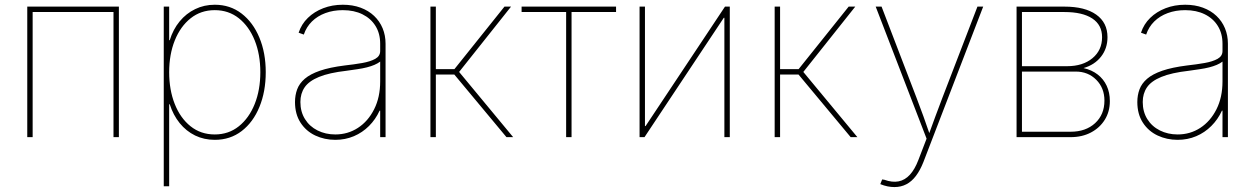

<svg xmlns="http://www.w3.org/2000/svg" viewBox="-20 -570 5217 798"><path d="M474.1 -542.5V0H451.7V-520H115.7V0H93.3V-542.5Z M660.6 204.1V-542.5H683.1V-402.8H685.5Q699.2 -447.8 726.6 -481Q753.9 -514.2 791.3 -532.2Q828.6 -550.3 872.6 -550.3Q936.5 -550.3 984.1 -513.7Q1031.7 -477.1 1058.1 -413.6Q1084.5 -350.1 1084.5 -270Q1084.5 -189.5 1058.3 -125.7Q1032.2 -62 984.6 -25.4Q937 11.2 872.6 11.2Q828.1 11.2 791 -6.8Q753.9 -24.9 726.8 -58.3Q699.7 -91.8 685.5 -136.7H683.1V204.1ZM872.6 -11.2Q930.2 -11.2 972.7 -45.2Q1015.1 -79.1 1038.6 -137.7Q1062 -196.3 1062 -270Q1062 -343.8 1038.6 -402.1Q1015.1 -460.4 972.7 -494.1Q930.2 -527.8 872.6 -527.8Q814.9 -527.8 772.5 -494.1Q730 -460.4 706.5 -402.1Q683.1 -343.8 683.1 -270Q683.1 -196.3 706.3 -137.7Q729.5 -79.1 772 -45.2Q814.5 -11.2 872.6 -11.2Z M1373.5 11.2Q1328.6 11.2 1290.3 -6.8Q1252 -24.9 1229 -60.3Q1206.1 -95.7 1206.1 -146Q1206.1 -174.3 1215.1 -198.7Q1224.1 -223.1 1246.8 -242.7Q1269.5 -262.2 1309.8 -276.1Q1350.1 -290 1412.6 -297.9Q1451.7 -302.2 1485.4 -308.1Q1519 -314 1539.6 -325.4Q1560.1 -336.9 1560.1 -357.9V-388.2Q1560.1 -430.7 1540.8 -461.9Q1521.5 -493.2 1486.6 -510.5Q1451.7 -527.8 1404.8 -527.8Q1365.2 -527.8 1332.3 -515.6Q1299.3 -503.4 1276.4 -480.7Q1253.4 -458 1242.7 -426.3L1221.2 -434.1Q1232.9 -469.7 1259.5 -495.6Q1286.1 -521.5 1323.5 -535.9Q1360.8 -550.3 1404.8 -550.3Q1445.8 -550.3 1478.8 -538.1Q1511.7 -525.9 1534.9 -503.9Q1558.1 -481.9 1570.3 -452.4Q1582.5 -422.9 1582.5 -388.2V0H1560.1V-109.9H1557.6Q1541 -73.7 1513.7 -46.4Q1486.3 -19 1450.7 -3.9Q1415 11.2 1373.5 11.2ZM1373.5 -11.2Q1425.8 -11.2 1467.8 -38.6Q1509.8 -65.9 1534.9 -115.7Q1560.1 -165.5 1560.1 -231.4V-314Q1549.8 -306.2 1535.9 -300.3Q1522 -294.4 1504.6 -290Q1487.3 -285.6 1466.1 -282.5Q1444.8 -279.3 1420.4 -275.9Q1347.7 -267.6 1305.7 -250.2Q1263.7 -232.9 1246.1 -207Q1228.5 -181.2 1228.5 -146Q1228.5 -105.5 1247.6 -75Q1266.6 -44.4 1299.8 -27.8Q1333 -11.2 1373.5 -11.2Z M1769 0V-542.5H1791.5V-282.7H1868.7L2076.7 -542.5H2104L1888.2 -271L2112.8 0H2085L1868.2 -260.3H1791.5V0Z M2333 0V-520H2147.9V-542.5H2540.5V-520H2355.5V0Z M3013.2 0H2990.7V-496.1H2988.3L2658.7 0H2638.2V-542.5H2660.6V-45.9H2663.1L2993.2 -542.5H3013.2Z M3199.7 0V-542.5H3222.2V-282.7H3299.3L3507.3 -542.5H3534.7L3318.8 -271L3543.5 0H3515.6L3298.8 -260.3H3222.2V0Z M3638.7 195.3 3646.5 175.8 3655.8 177.2Q3688.5 189 3714.8 183.8Q3741.2 178.7 3761.7 156.2Q3782.2 133.8 3796.9 95.2L3831.1 6.3L3619.6 -542.5H3644L3789.1 -164.1Q3804.2 -125 3818.1 -86.2Q3832 -47.4 3845.2 -8.8H3839.4Q3853.5 -47.4 3867.7 -86.2Q3881.8 -125 3897 -164.1L4042.5 -542.5H4066.4L3817.9 103.5Q3804.2 138.2 3786.6 161.4Q3769 184.6 3746.8 196Q3724.6 207.5 3697.3 207.5Q3683.6 207.5 3668.9 204.6Q3654.3 201.7 3638.7 195.3Z M4205.1 0V-542.5H4404.3Q4489.3 -542.5 4536.1 -509.3Q4583 -476.1 4583 -415.5Q4583 -368.7 4556.2 -334.5Q4529.3 -300.3 4483.4 -287.1Q4517.6 -279.3 4542 -260.5Q4566.4 -241.7 4579.6 -213.6Q4592.8 -185.5 4592.8 -149.9Q4592.8 -106 4571.8 -72.3Q4550.8 -38.6 4514.2 -19.3Q4477.5 0 4429.7 0ZM4227.5 -22.5H4429.7Q4492.7 -22.5 4531.5 -58.1Q4570.3 -93.8 4570.3 -151.9Q4570.3 -204.1 4536.4 -238.3Q4502.4 -272.5 4451.2 -272.5H4227.5ZM4227.5 -294.9H4415Q4480.5 -294.9 4520.5 -328.1Q4560.5 -361.3 4560.5 -415.5Q4560.5 -466.3 4519.8 -493.2Q4479 -520 4404.3 -520H4227.5Z M4874.5 11.2Q4829.6 11.2 4791.3 -6.8Q4752.9 -24.9 4730 -60.3Q4707 -95.7 4707 -146Q4707 -174.3 4716.1 -198.7Q4725.1 -223.1 4747.8 -242.7Q4770.5 -262.2 4810.8 -276.1Q4851.1 -290 4913.6 -297.9Q4952.6 -302.2 4986.3 -308.1Q5020 -314 5040.5 -325.4Q5061 -336.9 5061 -357.9V-388.2Q5061 -430.7 5041.7 -461.9Q5022.5 -493.2 4987.5 -510.5Q4952.6 -527.8 4905.8 -527.8Q4866.2 -527.8 4833.3 -515.6Q4800.3 -503.4 4777.3 -480.7Q4754.4 -458 4743.7 -426.3L4722.2 -434.1Q4733.9 -469.7 4760.5 -495.6Q4787.1 -521.5 4824.5 -535.9Q4861.8 -550.3 4905.8 -550.3Q4946.8 -550.3 4979.7 -538.1Q5012.7 -525.9 5035.9 -503.9Q5059.1 -481.9 5071.3 -452.4Q5083.5 -422.9 5083.5 -388.2V0H5061V-109.9H5058.6Q5042 -73.7 5014.6 -46.4Q4987.3 -19 4951.7 -3.9Q4916 11.2 4874.5 11.2ZM4874.5 -11.2Q4926.8 -11.2 4968.8 -38.6Q5010.7 -65.9 5035.9 -115.7Q5061 -165.5 5061 -231.4V-314Q5050.8 -306.2 5036.9 -300.3Q5022.9 -294.4 5005.6 -290Q4988.3 -285.6 4967 -282.5Q4945.8 -279.3 4921.4 -275.9Q4848.6 -267.6 4806.6 -250.2Q4764.6 -232.9 4747.1 -207Q4729.5 -181.2 4729.5 -146Q4729.5 -105.5 4748.5 -75Q4767.6 -44.4 4800.8 -27.8Q4834 -11.2 4874.5 -11.2Z"/></svg>

Font: Inter 16pt Thin
Style: Regular
Weight: 250
Version: Version 4.001;git-66647c0bb